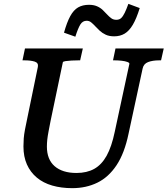

<svg xmlns="http://www.w3.org/2000/svg" viewBox="-20 -962 872 999"><path d="M243 -332Q237 -301 232.5 -277.5Q228 -254 226 -235.5Q224 -217 224 -199Q224 -166 234 -140.5Q244 -115 264 -97.5Q284 -80 312.5 -71Q341 -62 378 -62Q432 -62 470.5 -83.5Q509 -105 535 -152Q561 -199 577 -276L653 -629Q655 -635 643 -639.5Q631 -644 612.5 -646Q594 -648 577 -648H568L581 -710H832L818 -648H808Q774 -648 750.5 -639Q727 -630 722 -605L649 -267Q628 -165 586.5 -102.5Q545 -40 486.5 -11.5Q428 17 356 17Q299 17 252 3.5Q205 -10 171.5 -38Q138 -66 120 -106.5Q102 -147 102 -200Q102 -221 103.5 -241.5Q105 -262 110 -288Q115 -314 122 -347L177 -614Q181 -635 160.5 -641.5Q140 -648 108 -648H97L110 -710H411L397 -648H388Q371 -648 352.5 -647Q334 -646 321 -644Q308 -642 307 -638ZM574 -773Q548 -773 530 -781.5Q512 -790 499 -802Q486 -814 475.5 -825.5Q465 -837 454.5 -845.5Q444 -854 431 -854Q410 -854 398 -834.5Q386 -815 372 -771L313 -792Q328 -846 345.5 -878Q363 -910 386.5 -923.5Q410 -937 443 -937Q467 -937 484.5 -929.5Q502 -922 514.5 -910Q527 -898 537.5 -886.5Q548 -875 559 -867Q570 -859 585 -859Q601 -859 610.5 -868Q620 -877 629 -895.5Q638 -914 648 -942L707 -920Q690 -865 671 -833Q652 -801 628.5 -787Q605 -773 574 -773Z"/></svg>

Font: Roboto Serif Medium
Style: Italic
Weight: 500
Italic angle: -10°
Designer: Greg Gazdowicz
Foundry: Commercial Type
Version: Version 1.008